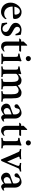

<svg xmlns="http://www.w3.org/2000/svg" viewBox="1732 -2416 696 4199"><g transform="rotate(90 2079.5 -317.0)"><path d="M226 -404Q197 -404 178 -386.5Q159 -369 147.5 -347.5Q136 -326 131.5 -306.5Q127 -287 128 -283Q130 -283 152 -283.5Q174 -284 200.5 -284.5Q227 -285 251 -285.5Q275 -286 281 -286Q301 -286 301 -307Q301 -320 297.5 -336.5Q294 -353 285 -368Q276 -383 261.5 -393.5Q247 -404 226 -404ZM240 -441Q286 -441 316 -425.5Q346 -410 364 -387.5Q382 -365 389 -341Q396 -317 396 -300Q396 -280 390.5 -268Q385 -256 371 -255Q361 -254 340.5 -253Q320 -252 295 -251.5Q270 -251 243 -250Q216 -249 192 -248Q168 -247 149.5 -246.5Q131 -246 124 -246Q124 -204 135 -170Q146 -136 166.5 -111.5Q187 -87 216 -74Q245 -61 280 -61Q301 -61 318.5 -66.5Q336 -72 350 -80Q364 -88 374 -97Q384 -106 390 -113Q392 -112 395.5 -108Q399 -104 399 -97Q399 -87 393 -79Q386 -69 373 -54Q360 -39 340.5 -25Q321 -11 295.5 -1.5Q270 8 239 8Q196 8 159 -7.5Q122 -23 95 -50.5Q68 -78 53 -116Q38 -154 38 -200Q38 -250 56 -293.5Q74 -337 103 -370Q132 -403 168 -422Q204 -441 240 -441Z M635 -440Q665 -440 686.5 -435Q708 -430 739 -425Q742 -413 744.5 -398.5Q747 -384 749 -368.5Q751 -353 752 -338Q753 -323 753 -312Q753 -309 749.5 -307.5Q746 -306 741 -306Q732 -306 723 -313Q719 -328 712 -344.5Q705 -361 693.5 -375Q682 -389 667 -398Q652 -407 633 -407Q601 -407 584 -390Q567 -373 567 -347Q567 -327 575 -313.5Q583 -300 595.5 -290Q608 -280 624.5 -271.5Q641 -263 657 -253Q675 -243 694.5 -232Q714 -221 731 -207Q748 -193 759 -173.5Q770 -154 770 -128Q770 -96 756.5 -70.5Q743 -45 720 -27Q697 -9 667.5 0.5Q638 10 605 10Q571 10 545 3Q519 -4 490 -9Q487 -17 484.5 -32.5Q482 -48 480 -65Q478 -82 476.5 -97Q475 -112 475 -120Q477 -123 482.5 -125Q488 -127 492 -127Q500 -127 504 -122Q514 -80 544.5 -52Q575 -24 612 -24Q641 -24 660 -42Q679 -60 679 -91Q679 -113 668.5 -128Q658 -143 641.5 -154.5Q625 -166 604.5 -176Q584 -186 563 -198Q529 -218 504.5 -244Q480 -270 480 -314Q480 -344 493.5 -367.5Q507 -391 529 -407Q551 -423 579 -431.5Q607 -440 635 -440Z M1104 -431Q1108 -431 1108.5 -427.5Q1109 -424 1109 -419Q1109 -412 1104.5 -403.5Q1100 -395 1093 -389H979V-129Q979 -49 1042 -49Q1063 -49 1081 -59Q1099 -69 1103 -72Q1108 -70 1108 -64Q1108 -59 1106 -54Q1104 -49 1102 -47Q1098 -42 1088 -33Q1078 -24 1064.5 -15Q1051 -6 1034.5 0.5Q1018 7 1000 7Q980 7 960 1.5Q940 -4 924.5 -17.5Q909 -31 899 -54Q889 -77 889 -112V-389H827Q825 -389 823.5 -393Q822 -397 822 -399Q823 -402 827 -406.5Q831 -411 835.5 -416Q840 -421 844.5 -425.5Q849 -430 850 -431H889V-486Q898 -495 909 -506Q920 -517 930.5 -528Q941 -539 949 -547.5Q957 -556 961 -560Q966 -564 972.5 -564Q979 -564 979 -560V-431Z M1207 -589Q1207 -612 1223 -628.5Q1239 -645 1262 -645Q1285 -645 1301.5 -628.5Q1318 -612 1318 -589Q1318 -566 1301.5 -550Q1285 -534 1262 -534Q1239 -534 1223 -550Q1207 -566 1207 -589ZM1314 -123Q1314 -99 1314.5 -78.5Q1315 -58 1320 -45Q1322 -41 1329.5 -37.5Q1337 -34 1347 -32Q1357 -30 1366.5 -29Q1376 -28 1380 -28Q1383 -23 1383.5 -12Q1384 -1 1380 3Q1350 1 1324 -0.5Q1298 -2 1269 -2Q1239 -2 1212 -0.5Q1185 1 1155 3Q1152 -1 1152 -12Q1152 -23 1155 -28Q1160 -28 1170 -29Q1180 -30 1190 -32Q1200 -34 1208.5 -37.5Q1217 -41 1218 -45Q1223 -58 1223.5 -78Q1224 -98 1224 -123V-290Q1224 -295 1224 -303Q1224 -311 1223 -320Q1222 -329 1221 -337.5Q1220 -346 1218 -351Q1215 -357 1205.5 -360.5Q1196 -364 1185.5 -365.5Q1175 -367 1166 -367.5Q1157 -368 1154 -368Q1152 -370 1151.5 -382Q1151 -394 1154 -397Q1197 -402 1239 -414Q1281 -426 1310 -441Q1314 -440 1318 -434Q1322 -428 1322 -425Q1322 -422 1320.5 -413.5Q1319 -405 1318 -395Q1317 -385 1315.5 -375.5Q1314 -366 1314 -362V-320Z M1736 -440Q1781 -440 1809 -421.5Q1837 -403 1851 -358Q1868 -373 1886.5 -387.5Q1905 -402 1925 -414Q1945 -426 1964.5 -433Q1984 -440 2002 -440Q2043 -440 2068.5 -427Q2094 -414 2108 -387Q2122 -360 2127 -319Q2132 -278 2132 -222V-123Q2132 -98 2132.5 -78Q2133 -58 2138 -44Q2139 -40 2147.5 -36.5Q2156 -33 2166.5 -31Q2177 -29 2187 -28Q2197 -27 2202 -27Q2206 -21 2205.5 -12Q2205 -3 2202 3Q2171 1 2143.5 -0.5Q2116 -2 2086 -2Q2057 -2 2031.5 -0.5Q2006 1 1977 3Q1973 -3 1973 -12Q1973 -21 1977 -27Q1982 -27 1991 -28Q2000 -29 2009.5 -31Q2019 -33 2027 -36.5Q2035 -40 2036 -44Q2041 -58 2041.5 -78Q2042 -98 2042 -124V-224Q2042 -258 2038.5 -286Q2035 -314 2025.5 -334.5Q2016 -355 1999 -366Q1982 -377 1955 -377Q1938 -377 1920.5 -369.5Q1903 -362 1889.5 -352.5Q1876 -343 1867.5 -333.5Q1859 -324 1859 -319L1860 -315V-309Q1862 -292 1863 -270Q1864 -248 1864 -231V-124Q1864 -98 1864 -78Q1864 -58 1869 -44Q1870 -40 1878 -36.5Q1886 -33 1896.5 -31Q1907 -29 1917 -28Q1927 -27 1932 -27Q1936 -21 1935.5 -12Q1935 -3 1932 3Q1902 1 1874.5 -0.5Q1847 -2 1817 -2Q1788 -2 1762.5 -0.5Q1737 1 1706 3Q1703 -3 1702.5 -12Q1702 -21 1706 -27Q1711 -27 1720.5 -28Q1730 -29 1740 -31Q1750 -33 1758 -36.5Q1766 -40 1767 -44Q1772 -58 1772.5 -78Q1773 -98 1773 -124V-220Q1773 -301 1755 -339Q1737 -377 1687 -377Q1671 -377 1654.5 -370.5Q1638 -364 1624.5 -355Q1611 -346 1603 -336.5Q1595 -327 1595 -321V-124Q1595 -100 1595.5 -79Q1596 -58 1601 -44Q1603 -40 1610.5 -36.5Q1618 -33 1628 -31Q1638 -29 1647.5 -28Q1657 -27 1662 -27Q1666 -21 1665.5 -12Q1665 -3 1662 3Q1631 1 1605 -0.5Q1579 -2 1549 -2Q1520 -2 1492.5 -0.5Q1465 1 1435 3Q1431 -3 1431 -12Q1431 -21 1435 -27Q1440 -27 1449.5 -28Q1459 -29 1469.5 -31Q1480 -33 1488.5 -36.5Q1497 -40 1498 -44Q1503 -58 1503.5 -78Q1504 -98 1504 -124V-288Q1504 -293 1504 -301.5Q1504 -310 1503.5 -319.5Q1503 -329 1501.5 -338Q1500 -347 1498 -351Q1495 -358 1486 -361.5Q1477 -365 1466 -367Q1455 -369 1446 -369.5Q1437 -370 1434 -370Q1433 -371 1433 -383.5Q1433 -396 1434 -397Q1477 -402 1519 -412Q1561 -422 1590 -434Q1595 -434 1599 -430.5Q1603 -427 1603 -425Q1603 -422 1601.5 -414.5Q1600 -407 1598.5 -398.5Q1597 -390 1596.5 -382.5Q1596 -375 1596 -373Q1596 -368 1598 -368Q1599 -368 1602 -371Q1611 -380 1626 -392Q1641 -404 1659 -414.5Q1677 -425 1697 -432.5Q1717 -440 1736 -440Z M2409 -50Q2421 -50 2434 -54Q2447 -58 2458 -64Q2469 -70 2476 -76Q2483 -82 2483 -85V-223Q2465 -216 2438.5 -207.5Q2412 -199 2397 -192Q2372 -181 2357.5 -162Q2343 -143 2343 -118Q2344 -89 2363.5 -69.5Q2383 -50 2409 -50ZM2367 8Q2342 8 2320 -1.5Q2298 -11 2281.5 -27Q2265 -43 2256 -64Q2247 -85 2247 -109Q2247 -139 2264 -161.5Q2281 -184 2298 -190Q2317 -196 2342 -205Q2367 -214 2392 -223Q2417 -232 2439 -240Q2461 -248 2474 -254Q2483 -259 2483 -279V-305Q2483 -323 2477 -340Q2471 -357 2460.5 -371Q2450 -385 2435.5 -393.5Q2421 -402 2404 -402Q2378 -402 2366 -383Q2354 -364 2349 -333Q2340 -287 2300 -287Q2283 -287 2272 -300Q2261 -313 2261 -330Q2261 -335 2263.5 -344.5Q2266 -354 2270 -360Q2280 -369 2299 -382.5Q2318 -396 2342.5 -409Q2367 -422 2395.5 -431Q2424 -440 2453 -440Q2477 -440 2499 -429Q2521 -418 2537.5 -399Q2554 -380 2563.5 -353.5Q2573 -327 2573 -297V-97Q2573 -77 2579.5 -64Q2586 -51 2602 -51Q2614 -51 2622.5 -56.5Q2631 -62 2633 -64Q2636 -63 2637 -59.5Q2638 -56 2638 -53Q2638 -42 2634 -35Q2629 -31 2619.5 -24Q2610 -17 2598 -10.5Q2586 -4 2573.5 1Q2561 6 2551 6Q2540 6 2529.5 0.5Q2519 -5 2510.5 -13.5Q2502 -22 2496 -33Q2490 -44 2487 -54Q2483 -50 2468.5 -39.5Q2454 -29 2436 -18.5Q2418 -8 2399 0Q2380 8 2367 8Z M2947 -431Q2951 -431 2951.5 -427.5Q2952 -424 2952 -419Q2952 -412 2947.5 -403.5Q2943 -395 2936 -389H2822V-129Q2822 -49 2885 -49Q2906 -49 2924 -59Q2942 -69 2946 -72Q2951 -70 2951 -64Q2951 -59 2949 -54Q2947 -49 2945 -47Q2941 -42 2931 -33Q2921 -24 2907.5 -15Q2894 -6 2877.5 0.5Q2861 7 2843 7Q2823 7 2803 1.5Q2783 -4 2767.5 -17.5Q2752 -31 2742 -54Q2732 -77 2732 -112V-389H2670Q2668 -389 2666.5 -393Q2665 -397 2665 -399Q2666 -402 2670 -406.5Q2674 -411 2678.5 -416Q2683 -421 2687.5 -425.5Q2692 -430 2693 -431H2732V-486Q2741 -495 2752 -506Q2763 -517 2773.5 -528Q2784 -539 2792 -547.5Q2800 -556 2804 -560Q2809 -564 2815.5 -564Q2822 -564 2822 -560V-431Z M3050 -589Q3050 -612 3066 -628.5Q3082 -645 3105 -645Q3128 -645 3144.5 -628.5Q3161 -612 3161 -589Q3161 -566 3144.5 -550Q3128 -534 3105 -534Q3082 -534 3066 -550Q3050 -566 3050 -589ZM3157 -123Q3157 -99 3157.5 -78.5Q3158 -58 3163 -45Q3165 -41 3172.5 -37.5Q3180 -34 3190 -32Q3200 -30 3209.5 -29Q3219 -28 3223 -28Q3226 -23 3226.5 -12Q3227 -1 3223 3Q3193 1 3167 -0.5Q3141 -2 3112 -2Q3082 -2 3055 -0.5Q3028 1 2998 3Q2995 -1 2995 -12Q2995 -23 2998 -28Q3003 -28 3013 -29Q3023 -30 3033 -32Q3043 -34 3051.5 -37.5Q3060 -41 3061 -45Q3066 -58 3066.5 -78Q3067 -98 3067 -123V-290Q3067 -295 3067 -303Q3067 -311 3066 -320Q3065 -329 3064 -337.5Q3063 -346 3061 -351Q3058 -357 3048.5 -360.5Q3039 -364 3028.5 -365.5Q3018 -367 3009 -367.5Q3000 -368 2997 -368Q2995 -370 2994.5 -382Q2994 -394 2997 -397Q3040 -402 3082 -414Q3124 -426 3153 -441Q3157 -440 3161 -434Q3165 -428 3165 -425Q3165 -422 3163.5 -413.5Q3162 -405 3161 -395Q3160 -385 3158.5 -375.5Q3157 -366 3157 -362V-320Z M3353 -428Q3382 -428 3408 -430Q3434 -432 3461 -434Q3463 -429 3462.5 -417Q3462 -405 3458 -403Q3455 -403 3446.5 -402Q3438 -401 3429 -399Q3420 -397 3413.5 -393Q3407 -389 3407 -383V-376Q3412 -366 3419 -350Q3426 -334 3434 -314.5Q3442 -295 3451.5 -273.5Q3461 -252 3470 -231Q3491 -182 3515 -126Q3530 -162 3545 -199Q3558 -231 3572.5 -268Q3587 -305 3601 -338Q3609 -359 3609 -372Q3609 -380 3603 -386Q3597 -392 3588 -396Q3579 -400 3568 -401.5Q3557 -403 3547 -403Q3543 -409 3543 -418Q3543 -427 3547 -434Q3559 -433 3568.5 -432Q3578 -431 3587.5 -430Q3597 -429 3608.5 -428.5Q3620 -428 3635 -428Q3664 -428 3685 -430Q3706 -432 3731 -434Q3734 -429 3733 -417Q3732 -405 3728 -403Q3725 -403 3716 -401.5Q3707 -400 3696.5 -396.5Q3686 -393 3676 -386.5Q3666 -380 3661 -369Q3623 -278 3585 -193Q3547 -108 3509 -17Q3504 -4 3494 3.5Q3484 11 3478 11Q3473 11 3468 6Q3422 -103 3383.5 -195.5Q3345 -288 3301 -378Q3297 -387 3289 -392Q3281 -397 3272 -399.5Q3263 -402 3255 -402.5Q3247 -403 3243 -403Q3239 -410 3239.5 -418.5Q3240 -427 3243 -434Q3271 -432 3297 -430Q3323 -428 3353 -428Z M3919 -50Q3931 -50 3944 -54Q3957 -58 3968 -64Q3979 -70 3986 -76Q3993 -82 3993 -85V-223Q3975 -216 3948.5 -207.5Q3922 -199 3907 -192Q3882 -181 3867.5 -162Q3853 -143 3853 -118Q3854 -89 3873.5 -69.5Q3893 -50 3919 -50ZM3877 8Q3852 8 3830 -1.5Q3808 -11 3791.5 -27Q3775 -43 3766 -64Q3757 -85 3757 -109Q3757 -139 3774 -161.5Q3791 -184 3808 -190Q3827 -196 3852 -205Q3877 -214 3902 -223Q3927 -232 3949 -240Q3971 -248 3984 -254Q3993 -259 3993 -279V-305Q3993 -323 3987 -340Q3981 -357 3970.5 -371Q3960 -385 3945.5 -393.5Q3931 -402 3914 -402Q3888 -402 3876 -383Q3864 -364 3859 -333Q3850 -287 3810 -287Q3793 -287 3782 -300Q3771 -313 3771 -330Q3771 -335 3773.5 -344.5Q3776 -354 3780 -360Q3790 -369 3809 -382.5Q3828 -396 3852.5 -409Q3877 -422 3905.5 -431Q3934 -440 3963 -440Q3987 -440 4009 -429Q4031 -418 4047.5 -399Q4064 -380 4073.5 -353.5Q4083 -327 4083 -297V-97Q4083 -77 4089.5 -64Q4096 -51 4112 -51Q4124 -51 4132.5 -56.5Q4141 -62 4143 -64Q4146 -63 4147 -59.5Q4148 -56 4148 -53Q4148 -42 4144 -35Q4139 -31 4129.5 -24Q4120 -17 4108 -10.5Q4096 -4 4083.5 1Q4071 6 4061 6Q4050 6 4039.5 0.5Q4029 -5 4020.5 -13.5Q4012 -22 4006 -33Q4000 -44 3997 -54Q3993 -50 3978.5 -39.5Q3964 -29 3946 -18.5Q3928 -8 3909 0Q3890 8 3877 8Z"/></g></svg>

Font: Vermiglione Medium
Style: Regular
Weight: 500
Version: Version 1.000